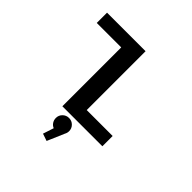

<svg xmlns="http://www.w3.org/2000/svg" viewBox="-261 -1040 1571 1571"><g transform="rotate(45 525.0 -254.0)"><path d="M552 -119H852V0H389V-681H106V-800H552ZM572.5 105Q572.5 126 562 144.5L498.5 292L435.5 270.5L466 177Q444.5 168.5 431.8 149Q419 129.5 419 105Q419 73.5 441.5 51.2Q464 29 496 29Q528 29 550.2 51.2Q572.5 73.5 572.5 105Z"/></g></svg>

Font: League Mono Extended SemiBold
Style: Regular
Weight: 600
Width: 9
Designer: Tyler Finck
Foundry: The League of Moveable Type / Tyler Finck
Version: Version 2.210